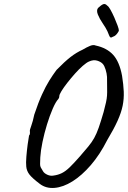

<svg xmlns="http://www.w3.org/2000/svg" viewBox="-20 -892 638 958"><path d="M178 25Q141 -3 127 -21Q113 -39 111 -61Q109 -79 111.5 -110Q114 -141 118 -171Q122 -201 125 -216Q130 -221 129.5 -229.5Q129 -238 129 -238Q128 -243 136 -264.5Q144 -286 151 -320Q171 -380 189.5 -420.5Q208 -461 226 -490Q244 -519 262 -543Q303 -585 332 -607.5Q361 -630 392 -644Q412 -656 429 -663Q446 -670 457 -665Q513 -653 544.5 -618.5Q576 -584 589 -514Q596 -470 597.5 -434.5Q599 -399 592 -364.5Q585 -330 566.5 -289Q548 -248 515 -193Q478 -120 433 -68Q388 -16 341.5 13Q295 42 252 45.5Q209 49 178 25ZM247 -16Q270 -19 289 -28.5Q308 -38 328.5 -58Q349 -78 378 -111Q404 -141 421 -161.5Q438 -182 450 -203.5Q462 -225 472.5 -255Q483 -285 497 -333Q505 -363 509 -381.5Q513 -400 514 -415Q515 -430 514.5 -451Q514 -472 514 -508Q513 -525 507 -544.5Q501 -564 493 -573Q483 -584 464.5 -589.5Q446 -595 424 -585Q412 -580 393 -563.5Q374 -547 354 -524.5Q334 -502 316 -479Q298 -456 287 -438Q276 -420 276 -413Q276 -413 275.5 -408Q275 -403 271 -398Q258 -384 243 -349.5Q228 -315 214.5 -271Q201 -227 192 -183.5Q183 -140 181 -107Q180 -84 180 -73.5Q180 -63 183.5 -56.5Q187 -50 195 -37Q201 -27 216.5 -20Q232 -13 247 -16ZM544 -709Q535 -703 531 -705.5Q527 -708 524 -716.5Q521 -725 516 -736Q508 -753 492.5 -775.5Q477 -798 468.5 -819Q460 -840 469 -852Q485 -867 495 -871Q505 -875 515 -864Q522 -860 531.5 -843Q541 -826 550.5 -804.5Q560 -783 566.5 -765Q573 -747 573 -741Q574 -737 564.5 -724.5Q555 -712 544 -709Z"/></svg>

Font: Caveat Medium
Style: Regular
Weight: 500
Designer: Pablo Impallari
Foundry: Pablo Impallari
Version: Version 2.000